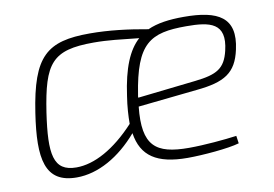

<svg xmlns="http://www.w3.org/2000/svg" viewBox="-60 -589 993 696"><g transform="rotate(-10 436.0 -241.0)"><path d="M653 -494C599 -494 555 -488 520 -472C449 -485 378 -494 307 -494C149 -494 94 -449 63 -244C38 -79 53 12 171 12C250 12 331 -34 397 -111C410 -25 466 12 579 12C634 12 730 4 770 -8L766 -36C722 -30 647 -23 590 -23C467 -23 421 -59 436 -202L654 -225C757 -235 801 -261 819 -344C845 -460 779 -494 653 -494ZM176 -24C90 -24 81 -89 103 -239C130 -416 162 -459 315 -459C370 -459 413 -453 481 -446C441 -410 415 -348 401 -247C395 -209 393 -175 393 -146C318 -65 242 -24 176 -24ZM780 -347C765 -284 735 -267 654 -258L440 -234C440 -238 440 -241 441 -244C470 -430 523 -459 656 -459C743 -459 804 -447 780 -347Z"/></g></svg>

Font: Exo 2 Extra Light
Style: Italic
Weight: 250
Italic angle: -8°
Designer: Natanael Gama
Version: Version 1.001;PS 001.001;hotconv 1.0.88;makeotf.lib2.5.64775